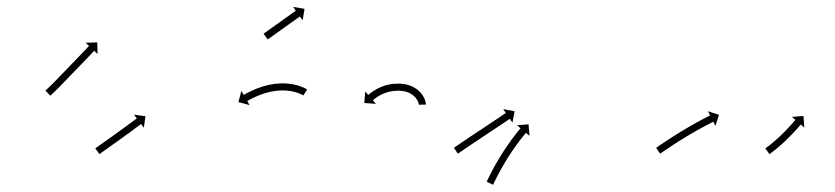

<svg xmlns="http://www.w3.org/2000/svg" viewBox="-20 -503 2361 543"><path d="M109.9 -248.3C109.4 -247.8 109 -247.4 108.5 -246.9L122.2 -232.4C122.7 -232.8 123.2 -233.3 123.7 -233.7L123.6 -233.7L123.6 -233.7C125 -235 126.4 -236.3 127.7 -237.5C129.8 -239.5 132 -241.5 134.1 -243.5L134.1 -243.5L134.1 -243.5C136.9 -246.2 139.7 -248.8 142.4 -251.5C142.4 -251.5 142.4 -251.5 142.5 -251.6C142.5 -251.6 142.5 -251.6 142.5 -251.6C145.7 -254.8 148.8 -258 152 -261.3C155.5 -264.9 158.9 -268.5 162.4 -272C166.1 -275.9 169.8 -279.7 173.5 -283.5C177.3 -287.5 181.2 -291.4 185 -295.4C188.8 -299.3 192.7 -303.3 196.5 -307.3C200.2 -311.1 203.9 -314.9 207.6 -318.8C211.1 -322.4 214.5 -326 218 -329.6C221.1 -332.8 224.2 -336 227.3 -339.2C229.9 -342 232.5 -344.7 235.1 -347.5C237.1 -349.6 239.1 -351.7 241.1 -353.8C242.4 -355.2 243.7 -356.5 245 -357.9C245.4 -358.4 245.9 -358.9 246.4 -359.4L255.9 -350.3L255 -383.1L222.2 -382.1L231.8 -373.1C231.3 -372.6 230.9 -372.1 230.4 -371.6C229.2 -370.3 227.9 -368.9 226.6 -367.6C224.6 -365.5 222.6 -363.3 220.6 -361.2C218 -358.5 215.4 -355.8 212.8 -353.1C209.7 -349.8 206.6 -346.6 203.5 -343.4C200.1 -339.8 196.6 -336.2 193.2 -332.6C189.5 -328.8 185.8 -325 182.1 -321.2C178.3 -317.2 174.5 -313.2 170.6 -309.3C166.8 -305.3 163 -301.4 159.1 -297.4C155.4 -293.6 151.7 -289.8 148 -285.9C144.6 -282.4 141.1 -278.8 137.6 -275.2C134.6 -272 131.5 -268.9 128.4 -265.7C128.4 -265.7 128.4 -265.8 128.4 -265.8C128.4 -265.8 128.4 -265.8 128.4 -265.8C125.8 -263.2 123.1 -260.6 120.4 -258.1L120.4 -258.1L120.4 -258.1C118.3 -256.1 116.2 -254.1 114.1 -252.1C112.7 -250.9 111.3 -249.6 109.9 -248.3L109.9 -248.3Z M250.8 -84.4C250.4 -84 249.9 -83.7 249.5 -83.4L261.1 -67.1C261.5 -67.4 262 -67.7 262.4 -68C263.7 -68.9 264.9 -69.8 266.2 -70.7C268.1 -72.1 270.1 -73.5 272 -74.9C274.5 -76.6 277 -78.4 279.6 -80.2C282.6 -82.3 285.5 -84.5 288.5 -86.6C291.9 -89 295.2 -91.3 298.5 -93.7C302.1 -96.2 305.6 -98.8 309.2 -101.3C312.9 -104 316.5 -106.6 320.2 -109.2C323.9 -111.9 327.6 -114.5 331.2 -117.2L331.2 -117.2L331.2 -117.2C334.8 -119.7 338.3 -122.3 341.9 -124.9L341.9 -124.9L341.9 -124.9C345.2 -127.3 348.5 -129.7 351.8 -132.1L351.8 -132.1L351.8 -132.1C354.7 -134.3 357.7 -136.5 360.6 -138.7L360.7 -138.7L360.7 -138.7C363.1 -140.5 365.6 -142.4 368.1 -144.2C370.1 -145.6 372 -147.1 373.9 -148.5C375.1 -149.4 376.4 -150.3 377.6 -151.3C378 -151.6 378.5 -151.9 378.9 -152.3L386.8 -141.7L391.4 -174.2L359 -178.8L366.9 -168.2C366.5 -167.9 366 -167.6 365.6 -167.3C364.4 -166.4 363.1 -165.4 361.9 -164.5C360 -163.1 358.1 -161.7 356.2 -160.3C353.7 -158.4 351.2 -156.6 348.8 -154.7L348.8 -154.8L348.8 -154.8C345.8 -152.6 342.9 -150.4 339.9 -148.3L340 -148.3L340 -148.3C336.7 -145.9 333.4 -143.4 330.1 -141L330.1 -141L330.1 -141.1C326.6 -138.5 323 -135.9 319.5 -133.4L319.5 -133.4L319.5 -133.4C315.9 -130.7 312.2 -128.1 308.5 -125.5C304.9 -122.8 301.2 -120.2 297.6 -117.6C294 -115.1 290.5 -112.5 286.9 -110C283.6 -107.6 280.3 -105.3 276.9 -102.9C274 -100.8 271 -98.7 268 -96.5C265.5 -94.7 262.9 -93 260.4 -91.2C258.5 -89.8 256.5 -88.4 254.6 -87C253.3 -86.1 252.1 -85.2 250.8 -84.4Z M836.4 -233.9C836.9 -233.6 837.4 -233.3 837.9 -233L848.7 -249.8C848 -250.2 847.4 -250.6 846.8 -251C846.8 -251 846.7 -251.1 846.7 -251.1C846.6 -251.1 846.5 -251.2 846.5 -251.2C844.8 -252.2 842.9 -253.1 841.1 -254.1C841.1 -254.1 841 -254.1 841 -254.1C840.9 -254.2 840.9 -254.2 840.9 -254.2C838 -255.5 835.2 -256.7 832.3 -257.9C832.3 -257.9 832.2 -257.9 832.1 -258C832.1 -258 832 -258 832 -258C828.2 -259.4 824.4 -260.7 820.6 -261.8C820.6 -261.8 820.5 -261.8 820.4 -261.8C820.4 -261.9 820.3 -261.9 820.3 -261.9C815.7 -263.1 811.1 -264.1 806.5 -265C806.5 -265 806.4 -265 806.4 -265C806.3 -265 806.2 -265.1 806.2 -265.1C801 -265.9 795.8 -266.5 790.6 -266.9C790.6 -266.9 790.5 -266.9 790.4 -266.9C790.3 -266.9 790.3 -267 790.3 -267C784.7 -267.2 779.1 -267.3 773.5 -267.2C773.5 -267.2 773.5 -267.2 773.4 -267.2C773.3 -267.2 773.2 -267.2 773.2 -267.2C767.5 -266.9 761.8 -266.4 756.1 -265.7C756.1 -265.7 756 -265.7 755.9 -265.7C755.8 -265.7 755.7 -265.7 755.7 -265.7C750.1 -264.9 744.5 -263.8 738.9 -262.7C738.9 -262.7 738.8 -262.6 738.7 -262.6C738.7 -262.6 738.6 -262.6 738.6 -262.6C733.2 -261.3 727.9 -259.9 722.6 -258.3C722.6 -258.3 722.6 -258.3 722.5 -258.3C722.4 -258.2 722.4 -258.2 722.4 -258.2C717.5 -256.6 712.6 -254.9 707.8 -253.1C707.8 -253.1 707.8 -253.1 707.7 -253.1C707.7 -253.1 707.6 -253.1 707.6 -253.1C703.4 -251.4 699.1 -249.6 694.9 -247.7C694.9 -247.7 694.9 -247.7 694.8 -247.7C694.8 -247.7 694.8 -247.7 694.8 -247.7C691.2 -246.1 687.7 -244.4 684.3 -242.7C684.3 -242.7 684.2 -242.7 684.2 -242.6C684.2 -242.6 684.2 -242.6 684.2 -242.6C681.5 -241.3 678.9 -239.9 676.2 -238.5C676.2 -238.5 676.2 -238.5 676.2 -238.4C676.2 -238.4 676.2 -238.4 676.2 -238.4C674.5 -237.5 672.8 -236.6 671.1 -235.6L671.1 -235.6L671.1 -235.6C670.5 -235.3 669.9 -234.9 669.3 -234.6L662.8 -246L654.2 -214.4L685.8 -205.8L679.3 -217.3C679.9 -217.6 680.4 -217.9 681 -218.2L681 -218.2L681 -218.2C682.6 -219.1 684.2 -220 685.8 -220.9C685.8 -220.9 685.7 -220.9 685.7 -220.9C685.7 -220.9 685.7 -220.8 685.7 -220.8C688.2 -222.2 690.7 -223.5 693.3 -224.8C693.3 -224.8 693.2 -224.8 693.2 -224.8C693.2 -224.8 693.1 -224.8 693.1 -224.8C696.4 -226.4 699.8 -228 703.1 -229.5C703.1 -229.5 703.1 -229.5 703.1 -229.5C703 -229.5 703 -229.4 703 -229.4C707 -231.2 711 -232.9 715 -234.5C715 -234.5 715 -234.5 714.9 -234.4C714.9 -234.4 714.8 -234.4 714.8 -234.4C719.4 -236.1 723.9 -237.7 728.6 -239.2C728.6 -239.2 728.5 -239.2 728.4 -239.2C728.4 -239.1 728.3 -239.1 728.3 -239.1C733.3 -240.6 738.3 -241.9 743.3 -243.2C743.3 -243.2 743.2 -243.1 743.1 -243.1C743.1 -243.1 743 -243.1 743 -243.1C748.2 -244.2 753.4 -245.1 758.7 -245.9C758.7 -245.9 758.6 -245.9 758.6 -245.9C758.5 -245.9 758.4 -245.9 758.4 -245.9C763.7 -246.5 768.9 -247 774.2 -247.2C774.2 -247.2 774.1 -247.2 774.1 -247.2C774 -247.2 773.9 -247.2 773.9 -247.2C779 -247.3 784.1 -247.2 789.2 -247C789.2 -247 789.2 -247 789.1 -247C789 -247 788.9 -247 788.9 -247C793.6 -246.6 798.4 -246 803.1 -245.3C803.1 -245.3 803 -245.3 802.9 -245.3C802.8 -245.3 802.8 -245.4 802.8 -245.4C806.9 -244.6 811.1 -243.6 815.2 -242.5C815.2 -242.5 815.1 -242.6 815 -242.6C815 -242.6 814.9 -242.6 814.9 -242.6C818.3 -241.6 821.7 -240.5 825.1 -239.3C825.1 -239.3 825 -239.3 824.9 -239.3C824.9 -239.3 824.8 -239.4 824.8 -239.4C827.3 -238.3 829.8 -237.3 832.3 -236.1C832.3 -236.1 832.2 -236.1 832.2 -236.2C832.1 -236.2 832.1 -236.2 832.1 -236.2C833.6 -235.5 835.1 -234.7 836.6 -233.8C836.6 -233.8 836.5 -233.8 836.5 -233.9C836.4 -233.9 836.4 -233.9 836.4 -233.9Z M726.5 -408.5C726.2 -408.2 725.8 -408 725.5 -407.7L737.1 -391.5C737.4 -391.7 737.8 -391.9 738.1 -392.2C739.1 -392.9 740 -393.6 741 -394.2C742.5 -395.3 744 -396.4 745.5 -397.4C747.5 -398.8 749.4 -400.2 751.3 -401.6C753.6 -403.2 755.9 -404.9 758.2 -406.5C760.8 -408.4 763.4 -410.2 765.9 -412C768.7 -414 771.4 -415.9 774.2 -417.9C777 -419.9 779.8 -421.9 782.7 -423.9C785.5 -426 788.3 -428 791.2 -430C793.9 -432 796.7 -433.9 799.4 -435.9C802 -437.7 804.5 -439.5 807.1 -441.4C809.4 -443 811.7 -444.6 814 -446.3C815.9 -447.7 817.9 -449.1 819.8 -450.4C821.3 -451.5 822.8 -452.6 824.3 -453.6C825.3 -454.3 826.3 -455 827.2 -455.7C827.6 -456 827.9 -456.2 828.2 -456.4L835.9 -445.7L841.3 -478L809 -483.5L816.6 -472.7C816.3 -472.5 816 -472.2 815.6 -472C814.6 -471.3 813.7 -470.6 812.7 -469.9C811.2 -468.9 809.7 -467.8 808.2 -466.7C806.3 -465.3 804.3 -464 802.4 -462.6C800.1 -460.9 797.8 -459.3 795.5 -457.7C792.9 -455.8 790.4 -454 787.8 -452.2C785.1 -450.2 782.3 -448.2 779.6 -446.3C776.7 -444.3 773.9 -442.2 771.1 -440.2C768.2 -438.2 765.4 -436.2 762.6 -434.2C759.8 -432.2 757.1 -430.3 754.3 -428.3C751.8 -426.5 749.2 -424.6 746.6 -422.8C744.3 -421.2 742 -419.5 739.7 -417.9C737.8 -416.5 735.8 -415.1 733.9 -413.7C732.4 -412.7 730.9 -411.6 729.4 -410.5C728.4 -409.8 727.5 -409.2 726.5 -408.5Z M1164.4 -208.4C1164.5 -207.8 1164.5 -207.3 1164.5 -206.7L1184.5 -207.3C1184.5 -208.1 1184.4 -208.9 1184.4 -209.7C1184.4 -209.7 1184.4 -209.8 1184.4 -210C1184.3 -210.1 1184.3 -210.2 1184.3 -210.2C1184 -212.5 1183.6 -214.8 1183 -217.1C1183 -217.1 1182.9 -217.2 1182.9 -217.4C1182.9 -217.5 1182.8 -217.7 1182.8 -217.7C1181.8 -220.9 1180.5 -224 1179 -227.1C1179 -227.1 1179 -227.2 1178.9 -227.4C1178.8 -227.5 1178.7 -227.7 1178.7 -227.7C1176.6 -231.4 1174.3 -235 1171.7 -238.4C1171.7 -238.4 1171.6 -238.5 1171.5 -238.6C1171.4 -238.8 1171.2 -238.9 1171.2 -238.9C1167.9 -242.7 1164.3 -246.2 1160.5 -249.4C1160.5 -249.4 1160.4 -249.5 1160.2 -249.6C1160.1 -249.7 1159.9 -249.9 1159.9 -249.9C1155.4 -253.1 1150.7 -255.9 1145.7 -258.5C1145.7 -258.5 1145.6 -258.5 1145.4 -258.6C1145.2 -258.7 1145 -258.8 1145 -258.8C1139.6 -261 1134.1 -262.8 1128.4 -264.3C1128.4 -264.3 1128.2 -264.3 1128.1 -264.3C1127.9 -264.4 1127.7 -264.4 1127.7 -264.4C1121.9 -265.5 1116 -266.1 1110.1 -266.5C1110.1 -266.5 1109.9 -266.5 1109.8 -266.5C1109.7 -266.5 1109.6 -266.5 1109.6 -266.5C1103.7 -266.5 1097.9 -266.3 1092.1 -265.8C1092.1 -265.8 1092 -265.8 1091.9 -265.8C1091.8 -265.8 1091.7 -265.8 1091.7 -265.8C1086.1 -265.1 1080.5 -264.1 1074.9 -262.8C1074.9 -262.8 1074.8 -262.8 1074.7 -262.8C1074.6 -262.7 1074.5 -262.7 1074.5 -262.7C1069.4 -261.3 1064.3 -259.7 1059.4 -257.8C1059.4 -257.8 1059.3 -257.8 1059.2 -257.8C1059.1 -257.7 1059 -257.7 1059 -257.7C1054.6 -255.8 1050.3 -253.8 1046.1 -251.6C1046.1 -251.6 1046 -251.6 1045.9 -251.5C1045.8 -251.5 1045.8 -251.5 1045.8 -251.5C1042.3 -249.5 1038.9 -247.4 1035.5 -245.2C1035.5 -245.2 1035.4 -245.2 1035.4 -245.2C1035.3 -245.1 1035.3 -245.1 1035.3 -245.1C1032.8 -243.3 1030.3 -241.5 1027.8 -239.7C1027.8 -239.7 1027.8 -239.7 1027.7 -239.6C1027.7 -239.6 1027.7 -239.6 1027.7 -239.6C1026.1 -238.3 1024.6 -237.1 1023.1 -235.8C1023.1 -235.8 1023.1 -235.8 1023 -235.8C1023 -235.8 1023 -235.8 1023 -235.8C1022.5 -235.3 1022 -234.9 1021.4 -234.5L1012.8 -244.4L1010.4 -211.7L1043.1 -209.3L1034.5 -219.3C1035 -219.7 1035.5 -220.2 1036 -220.6C1036 -220.6 1036 -220.6 1035.9 -220.5C1035.9 -220.5 1035.9 -220.5 1035.9 -220.5C1037.3 -221.7 1038.7 -222.8 1040.1 -223.9C1040.1 -223.9 1040 -223.9 1040 -223.8C1040 -223.8 1039.9 -223.8 1039.9 -223.8C1042.1 -225.5 1044.4 -227.1 1046.7 -228.6C1046.7 -228.6 1046.6 -228.6 1046.6 -228.6C1046.5 -228.5 1046.4 -228.5 1046.4 -228.5C1049.4 -230.4 1052.5 -232.3 1055.6 -234.1C1055.6 -234.1 1055.5 -234 1055.5 -234C1055.4 -233.9 1055.3 -233.9 1055.3 -233.9C1059 -235.8 1062.9 -237.6 1066.8 -239.3C1066.8 -239.3 1066.7 -239.2 1066.6 -239.2C1066.5 -239.1 1066.4 -239.1 1066.4 -239.1C1070.8 -240.8 1075.3 -242.2 1079.8 -243.4C1079.8 -243.4 1079.7 -243.4 1079.6 -243.4C1079.5 -243.4 1079.3 -243.3 1079.3 -243.3C1084.3 -244.4 1089.2 -245.3 1094.2 -245.9C1094.2 -245.9 1094.1 -245.9 1094 -245.9C1093.9 -245.9 1093.8 -245.9 1093.8 -245.9C1099 -246.3 1104.2 -246.5 1109.4 -246.5C1109.4 -246.5 1109.3 -246.5 1109.2 -246.5C1109.1 -246.5 1108.9 -246.5 1108.9 -246.5C1114 -246.2 1119.1 -245.6 1124.2 -244.7C1124.2 -244.7 1124 -244.8 1123.8 -244.8C1123.7 -244.8 1123.5 -244.9 1123.5 -244.9C1128.2 -243.7 1132.9 -242.2 1137.4 -240.3C1137.4 -240.3 1137.2 -240.4 1137 -240.5C1136.9 -240.5 1136.7 -240.6 1136.7 -240.6C1140.7 -238.6 1144.6 -236.3 1148.2 -233.6C1148.2 -233.6 1148.1 -233.7 1147.9 -233.9C1147.8 -234 1147.6 -234.1 1147.6 -234.1C1150.7 -231.5 1153.6 -228.7 1156.2 -225.7C1156.2 -225.7 1156.1 -225.9 1156 -226C1155.9 -226.2 1155.7 -226.3 1155.7 -226.3C1157.8 -223.6 1159.6 -220.8 1161.3 -217.9C1161.3 -217.9 1161.2 -218.1 1161.1 -218.2C1161 -218.4 1161 -218.5 1161 -218.5C1162 -216.3 1163 -213.9 1163.8 -211.6C1163.8 -211.6 1163.7 -211.7 1163.7 -211.9C1163.6 -212 1163.6 -212.2 1163.6 -212.2C1164 -210.8 1164.3 -209.3 1164.5 -207.8C1164.5 -207.8 1164.5 -208 1164.4 -208.1C1164.4 -208.2 1164.4 -208.4 1164.4 -208.4Z M1265.2 -85.9C1264.6 -85.5 1264.1 -85.2 1263.6 -84.8L1275 -68.4C1275.6 -68.8 1276.1 -69.2 1276.6 -69.5C1278.2 -70.6 1279.7 -71.7 1281.2 -72.7L1281.2 -72.7L1281.2 -72.7C1283.6 -74.4 1286 -76 1288.4 -77.6L1288.4 -77.6L1288.4 -77.6C1291.5 -79.8 1294.6 -81.9 1297.7 -84L1297.7 -84L1297.7 -84C1301.4 -86.5 1305.1 -89 1308.8 -91.5L1308.7 -91.4L1308.7 -91.4C1312.9 -94.2 1317 -97 1321.1 -99.8C1325.6 -102.7 1330 -105.7 1334.4 -108.6C1339 -111.7 1343.6 -114.7 1348.2 -117.8C1352.8 -120.8 1357.3 -123.8 1361.9 -126.9C1366.4 -129.8 1370.8 -132.8 1375.2 -135.8C1379.4 -138.5 1383.5 -141.3 1387.7 -144.1C1391.4 -146.5 1395.1 -149 1398.8 -151.5C1402 -153.6 1405.1 -155.7 1408.2 -157.8C1410.7 -159.5 1413.1 -161.1 1415.5 -162.7C1417.1 -163.8 1418.6 -164.8 1420.2 -165.9C1420.7 -166.3 1421.3 -166.6 1421.8 -167L1429.2 -156.1L1435.4 -188.3L1403.2 -194.5L1410.6 -183.6C1410.1 -183.2 1409.5 -182.8 1409 -182.4C1407.4 -181.4 1405.9 -180.4 1404.3 -179.3C1401.9 -177.7 1399.5 -176.1 1397.1 -174.4C1394 -172.3 1390.8 -170.2 1387.7 -168.1C1384 -165.7 1380.3 -163.2 1376.6 -160.7C1372.4 -157.9 1368.3 -155.2 1364.2 -152.4C1359.7 -149.4 1355.3 -146.5 1350.8 -143.5C1346.3 -140.5 1341.7 -137.5 1337.1 -134.4C1332.5 -131.4 1327.9 -128.3 1323.3 -125.3C1318.9 -122.3 1314.5 -119.3 1310 -116.4C1305.9 -113.6 1301.7 -110.8 1297.6 -108L1297.6 -108L1297.6 -108C1293.9 -105.5 1290.2 -103 1286.5 -100.5L1286.5 -100.5L1286.4 -100.5C1283.3 -98.4 1280.2 -96.3 1277.1 -94.1L1277.1 -94.1L1277.1 -94.1C1274.6 -92.5 1272.2 -90.8 1269.8 -89.2L1269.8 -89.2L1269.8 -89.2C1268.3 -88.1 1266.7 -87 1265.2 -85.9ZM1357.3 9.1C1357 9.7 1356.7 10.3 1356.4 10.9L1374.4 19.6C1374.7 19 1375 18.3 1375.3 17.7L1375.3 17.7L1375.4 17.7C1376.1 16 1376.9 14.3 1377.7 12.6L1377.7 12.7L1377.7 12.7C1379 10.1 1380.2 7.5 1381.5 4.9C1381.5 4.9 1381.5 4.9 1381.5 4.9C1381.5 4.9 1381.5 5 1381.5 5C1383.1 1.6 1384.8 -1.7 1386.5 -5C1386.5 -5 1386.5 -5 1386.5 -5C1386.5 -5 1386.5 -5 1386.5 -5C1388.5 -8.9 1390.6 -12.8 1392.7 -16.7C1392.7 -16.7 1392.7 -16.7 1392.7 -16.7C1392.7 -16.7 1392.7 -16.6 1392.7 -16.6C1395 -21 1397.4 -25.3 1399.8 -29.6C1399.8 -29.6 1399.8 -29.6 1399.8 -29.6C1399.8 -29.5 1399.8 -29.5 1399.8 -29.5C1402.4 -34.1 1405.1 -38.7 1407.8 -43.2C1407.8 -43.2 1407.8 -43.2 1407.8 -43.2C1407.7 -43.2 1407.7 -43.1 1407.7 -43.1C1410.5 -47.8 1413.4 -52.5 1416.3 -57.1C1416.3 -57.1 1416.3 -57.1 1416.3 -57C1416.2 -57 1416.2 -57 1416.2 -57C1419.2 -61.6 1422.1 -66.2 1425.1 -70.7C1425.1 -70.7 1425.1 -70.7 1425.1 -70.7C1425.1 -70.7 1425.1 -70.7 1425.1 -70.7C1428 -75 1431 -79.4 1434 -83.7C1434 -83.7 1433.9 -83.7 1433.9 -83.7C1433.9 -83.7 1433.9 -83.7 1433.9 -83.7C1436.7 -87.7 1439.6 -91.7 1442.5 -95.7C1442.5 -95.7 1442.5 -95.7 1442.5 -95.7C1442.5 -95.6 1442.5 -95.6 1442.5 -95.6C1445.1 -99.2 1447.7 -102.7 1450.4 -106.2C1450.4 -106.2 1450.4 -106.2 1450.4 -106.2C1450.4 -106.2 1450.4 -106.2 1450.4 -106.2C1452.7 -109.1 1454.9 -112 1457.3 -115C1457.3 -115 1457.3 -115 1457.2 -114.9C1457.2 -114.9 1457.2 -114.9 1457.2 -114.9C1459 -117.2 1460.8 -119.4 1462.7 -121.6L1462.6 -121.6L1462.6 -121.6C1463.8 -123 1465 -124.4 1466.2 -125.8L1466.2 -125.8L1466.2 -125.8C1466.6 -126.3 1467 -126.8 1467.4 -127.3L1477.5 -118.8L1474.8 -151.5L1442.1 -148.8L1452.2 -140.2C1451.8 -139.7 1451.3 -139.2 1450.9 -138.7L1450.9 -138.7L1450.9 -138.7C1449.7 -137.3 1448.4 -135.8 1447.2 -134.3L1447.2 -134.3L1447.2 -134.3C1445.3 -132 1443.5 -129.7 1441.6 -127.5C1441.6 -127.5 1441.6 -127.4 1441.6 -127.4C1441.6 -127.4 1441.6 -127.4 1441.6 -127.4C1439.2 -124.4 1436.9 -121.4 1434.6 -118.4C1434.6 -118.4 1434.5 -118.4 1434.5 -118.4C1434.5 -118.4 1434.5 -118.3 1434.5 -118.3C1431.8 -114.8 1429.1 -111.2 1426.4 -107.5C1426.4 -107.5 1426.4 -107.5 1426.4 -107.5C1426.4 -107.5 1426.3 -107.5 1426.3 -107.5C1423.4 -103.4 1420.5 -99.3 1417.6 -95.2C1417.6 -95.2 1417.5 -95.2 1417.5 -95.2C1417.5 -95.1 1417.5 -95.1 1417.5 -95.1C1414.4 -90.7 1411.4 -86.3 1408.4 -81.8C1408.4 -81.8 1408.4 -81.8 1408.4 -81.7C1408.4 -81.7 1408.4 -81.7 1408.4 -81.7C1405.3 -77.1 1402.3 -72.4 1399.3 -67.7C1399.3 -67.7 1399.3 -67.7 1399.3 -67.7C1399.3 -67.7 1399.3 -67.7 1399.3 -67.7C1396.4 -62.9 1393.5 -58.2 1390.6 -53.5C1390.6 -53.5 1390.6 -53.4 1390.6 -53.4C1390.6 -53.4 1390.6 -53.4 1390.6 -53.4C1387.8 -48.8 1385.1 -44.1 1382.4 -39.5C1382.4 -39.5 1382.4 -39.5 1382.4 -39.4C1382.4 -39.4 1382.4 -39.4 1382.4 -39.4C1379.9 -35 1377.5 -30.6 1375.1 -26.2C1375.1 -26.2 1375.1 -26.2 1375.1 -26.2C1375.1 -26.2 1375.1 -26.2 1375.1 -26.2C1372.9 -22.2 1370.8 -18.2 1368.8 -14.2C1368.8 -14.2 1368.8 -14.2 1368.7 -14.2C1368.7 -14.2 1368.7 -14.2 1368.7 -14.2C1367 -10.8 1365.3 -7.4 1363.6 -4C1363.6 -4 1363.6 -3.9 1363.6 -3.9C1363.6 -3.9 1363.6 -3.9 1363.6 -3.9C1362.3 -1.3 1361 1.4 1359.7 4L1359.7 4L1359.7 4.1C1358.9 5.8 1358.1 7.5 1357.3 9.2L1357.3 9.2Z M1837.2 -85.9C1836.7 -85.6 1836.1 -85.2 1835.6 -84.8L1847 -68.4C1847.5 -68.8 1848.1 -69.1 1848.6 -69.5C1850.2 -70.6 1851.7 -71.6 1853.2 -72.7L1853.2 -72.7L1853.2 -72.7C1855.6 -74.3 1858 -76 1860.4 -77.6L1860.4 -77.6L1860.4 -77.6C1863.5 -79.7 1866.6 -81.8 1869.7 -83.9L1869.7 -83.9L1869.7 -83.9C1873.4 -86.3 1877.1 -88.8 1880.8 -91.2L1880.8 -91.2L1880.7 -91.2C1884.9 -93.9 1889 -96.6 1893.2 -99.3L1893.2 -99.3L1893.2 -99.3C1897.7 -102.1 1902.1 -105 1906.6 -107.8L1906.6 -107.8L1906.6 -107.7C1911.2 -110.6 1915.9 -113.5 1920.6 -116.3L1920.6 -116.3L1920.5 -116.3C1925.2 -119.1 1929.9 -121.9 1934.7 -124.7L1934.6 -124.7L1934.6 -124.7C1939.2 -127.3 1943.8 -130 1948.4 -132.6L1948.4 -132.6L1948.3 -132.6C1952.7 -135 1957 -137.4 1961.3 -139.8L1961.3 -139.8L1961.3 -139.8C1965.2 -141.9 1969.1 -144 1973 -146.1L1973 -146.1L1973 -146.1C1976.3 -147.9 1979.6 -149.6 1982.9 -151.4L1982.9 -151.4L1982.9 -151.4C1985.4 -152.7 1988 -154.1 1990.6 -155.4L1990.6 -155.4L1990.6 -155.4C1992.2 -156.2 1993.9 -157.1 1995.5 -157.9C1996.1 -158.2 1996.7 -158.5 1997.3 -158.8L2003.3 -147.1L2013.4 -178.3L1982.2 -188.4L1988.2 -176.6C1987.6 -176.3 1987 -176 1986.4 -175.7C1984.8 -174.9 1983.1 -174 1981.4 -173.2L1981.4 -173.2L1981.4 -173.2C1978.8 -171.8 1976.2 -170.5 1973.6 -169.1L1973.6 -169.1L1973.6 -169.1C1970.2 -167.3 1966.9 -165.6 1963.5 -163.8L1963.5 -163.8L1963.5 -163.8C1959.6 -161.6 1955.6 -159.5 1951.7 -157.3L1951.7 -157.3L1951.6 -157.3C1947.3 -154.9 1942.9 -152.4 1938.5 -150L1938.5 -150L1938.5 -150C1933.8 -147.3 1929.2 -144.6 1924.6 -141.9L1924.5 -141.9L1924.5 -141.9C1919.7 -139.1 1915 -136.3 1910.3 -133.4L1910.2 -133.4L1910.2 -133.4C1905.5 -130.6 1900.8 -127.7 1896.1 -124.8L1896 -124.7L1896 -124.7C1891.5 -121.9 1887 -119 1882.4 -116.2L1882.4 -116.1L1882.4 -116.1C1878.2 -113.4 1874 -110.7 1869.8 -108L1869.8 -108L1869.8 -107.9C1866 -105.5 1862.3 -103 1858.6 -100.5L1858.5 -100.5L1858.5 -100.5C1855.4 -98.4 1852.2 -96.3 1849.1 -94.1L1849.1 -94.1L1849.1 -94.1C1846.7 -92.5 1844.3 -90.8 1841.9 -89.2L1841.9 -89.2L1841.8 -89.2C1840.3 -88.1 1838.8 -87 1837.2 -85.9Z M2145.6 -84.2C2145.2 -83.9 2144.8 -83.7 2144.5 -83.4L2156.1 -67.1C2156.5 -67.4 2156.8 -67.6 2157.2 -67.9L2157.2 -67.9L2157.2 -67.9C2158.3 -68.7 2159.3 -69.4 2160.4 -70.2L2160.4 -70.2L2160.4 -70.2C2162 -71.4 2163.6 -72.6 2165.2 -73.8C2165.2 -73.8 2165.2 -73.8 2165.3 -73.9C2165.3 -73.9 2165.3 -73.9 2165.3 -73.9C2167.3 -75.5 2169.4 -77.1 2171.4 -78.7C2171.4 -78.7 2171.5 -78.7 2171.5 -78.7C2171.5 -78.7 2171.5 -78.7 2171.5 -78.7C2173.9 -80.6 2176.3 -82.6 2178.7 -84.5C2178.7 -84.5 2178.7 -84.6 2178.7 -84.6C2178.7 -84.6 2178.7 -84.6 2178.7 -84.6C2181.3 -86.8 2183.9 -89 2186.5 -91.3C2186.5 -91.3 2186.5 -91.3 2186.6 -91.3C2186.6 -91.3 2186.6 -91.3 2186.6 -91.3C2189.3 -93.8 2192.1 -96.2 2194.8 -98.7C2194.8 -98.7 2194.8 -98.7 2194.8 -98.7C2194.8 -98.7 2194.8 -98.7 2194.8 -98.7C2197.6 -101.3 2200.3 -103.9 2203.1 -106.5C2203.1 -106.5 2203.1 -106.5 2203.1 -106.5C2203.1 -106.5 2203.1 -106.6 2203.1 -106.6C2205.8 -109.2 2208.5 -111.8 2211.2 -114.5C2211.2 -114.5 2211.2 -114.5 2211.2 -114.5C2211.2 -114.5 2211.2 -114.5 2211.2 -114.5C2213.8 -117.1 2216.3 -119.7 2218.9 -122.4C2218.9 -122.4 2218.9 -122.4 2218.9 -122.4C2218.9 -122.4 2218.9 -122.4 2218.9 -122.4C2221.3 -124.9 2223.6 -127.3 2225.9 -129.8L2225.9 -129.8L2226 -129.9C2228 -132.1 2230.1 -134.3 2232.1 -136.6L2232.2 -136.6L2232.2 -136.6C2233.9 -138.5 2235.6 -140.5 2237.3 -142.4L2237.3 -142.4L2237.3 -142.4C2238.7 -143.9 2240 -145.4 2241.3 -146.9L2241.3 -146.9L2241.3 -146.9C2242.1 -147.8 2243 -148.8 2243.8 -149.8L2243.8 -149.8L2243.8 -149.8C2244.1 -150.1 2244.4 -150.5 2244.7 -150.8L2254.7 -142.2L2252.3 -174.9L2219.6 -172.5L2229.6 -163.9C2229.3 -163.6 2229 -163.2 2228.7 -162.9L2228.7 -162.9L2228.7 -162.9C2227.9 -161.9 2227.1 -161 2226.2 -160L2226.2 -160L2226.3 -160.1C2225 -158.6 2223.7 -157.1 2222.4 -155.7L2222.4 -155.7L2222.4 -155.7C2220.7 -153.8 2219 -151.9 2217.3 -150L2217.3 -150L2217.4 -150.1C2215.3 -147.8 2213.3 -145.6 2211.3 -143.5L2211.3 -143.5L2211.3 -143.5C2209 -141 2206.7 -138.6 2204.4 -136.2C2204.4 -136.2 2204.4 -136.2 2204.5 -136.2C2204.5 -136.2 2204.5 -136.2 2204.5 -136.2C2202 -133.7 2199.5 -131.1 2197 -128.6C2197 -128.6 2197 -128.6 2197 -128.6C2197 -128.6 2197 -128.6 2197 -128.6C2194.4 -126 2191.8 -123.5 2189.2 -120.9C2189.2 -120.9 2189.2 -120.9 2189.2 -120.9C2189.2 -120.9 2189.2 -121 2189.2 -121C2186.6 -118.4 2183.9 -115.9 2181.2 -113.4C2181.2 -113.4 2181.2 -113.4 2181.2 -113.4C2181.3 -113.4 2181.3 -113.5 2181.3 -113.5C2178.6 -111.1 2176 -108.7 2173.3 -106.3C2173.3 -106.3 2173.4 -106.3 2173.4 -106.4C2173.4 -106.4 2173.4 -106.4 2173.4 -106.4C2170.9 -104.2 2168.4 -102 2165.8 -99.9C2165.8 -99.9 2165.8 -99.9 2165.9 -99.9C2165.9 -99.9 2165.9 -100 2165.9 -100C2163.6 -98.1 2161.3 -96.2 2159 -94.3C2159 -94.3 2159 -94.3 2159 -94.3C2159 -94.4 2159 -94.4 2159 -94.4C2157.1 -92.8 2155.1 -91.3 2153.1 -89.7C2153.1 -89.7 2153.1 -89.8 2153.1 -89.8C2153.2 -89.8 2153.2 -89.8 2153.2 -89.8C2151.6 -88.6 2150.1 -87.5 2148.5 -86.3L2148.5 -86.3L2148.6 -86.3C2147.6 -85.6 2146.6 -84.9 2145.5 -84.2L2145.6 -84.2Z"/></svg>

Font: FRB American Cursive Just Arrows Extralight
Style: Italic
Weight: 200
Italic angle: -25°
Version: Version 2.0;Modular Font Editor K font №1